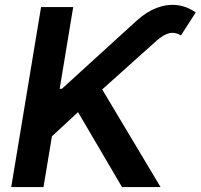

<svg xmlns="http://www.w3.org/2000/svg" viewBox="-20 -756 811 776"><path d="M25.4 0 146 -727.5H275.9L221.2 -397H230L533.2 -673.3Q572.3 -708.5 613.5 -724.1Q654.8 -739.7 694.8 -735.4Q734.9 -731 771 -705.6L711.4 -612.8Q687.5 -627.4 663.6 -621.6Q639.6 -615.7 609.9 -588.9L393.1 -394.5L628.9 0H473.1L295.4 -302.7L189.9 -205.1L155.8 0Z"/></svg>

Font: Inter 18pt SemiBold
Style: Italic
Weight: 600
Italic angle: -9.3988°
Designer: Rasmus Andersson
Foundry: rsms
Version: Version 4.001;git-66647c0bb